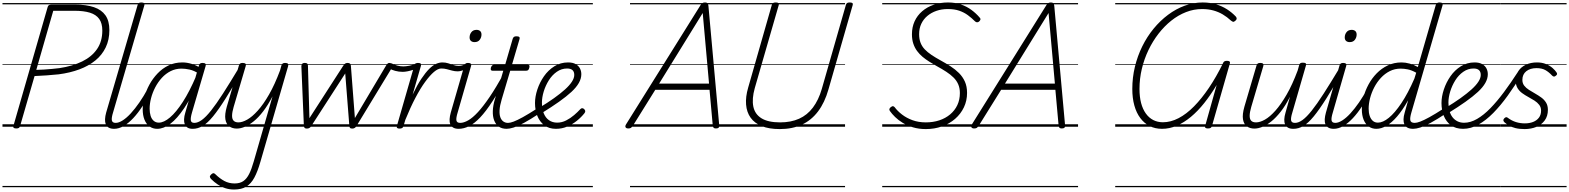

<svg xmlns="http://www.w3.org/2000/svg" viewBox="-20 -1023 12667 1550"><path d="M111 14Q82 14 88 -6L365 -967Q368 -977 375 -981.5Q382 -986 397 -986H584Q677 -986 738.5 -965Q800 -944 831.5 -899Q863 -854 863 -780Q863 -702 833.5 -640.5Q804 -579 750 -535Q696 -491 621 -463Q546 -435 454 -423Q406 -418 356.5 -414.5Q307 -411 259 -409L142 -5Q139 5 132.5 9.5Q126 14 111 14ZM273 -459Q304 -460 335.5 -461.5Q367 -463 399 -466.5Q431 -470 460 -473Q566 -489 643.5 -527Q721 -565 763.5 -627Q806 -689 806 -776Q806 -835 781 -870Q756 -905 706 -920.5Q656 -936 581 -936H410ZM0 478H769V488H0ZM0 -20H769V0H0ZM0 -505H769V-500H0ZM0 -998H769V-988H0Z M902 17Q875 17 858 7.5Q841 -2 834 -19.5Q827 -37 828 -61Q829 -85 837 -114L1091 -983Q1095 -994 1101 -998.5Q1107 -1003 1121 -1003Q1137 -1003 1143 -997Q1149 -991 1145 -979L893 -116Q879 -71 883 -51Q887 -31 914 -31Q925 -31 929.5 -23.5Q934 -16 932.5 -7Q931 2 923.5 9.5Q916 17 902 17ZM769 478H1071V488H769ZM769 -20H1071V0H769ZM769 -505H1071V-500H769ZM769 -998H1071V-988H769Z M901 17Q890 17 885 9.5Q880 2 881.5 -7Q883 -16 891 -23.5Q899 -31 914 -31Q939 -31 970.5 -51Q1002 -71 1036 -108Q1070 -145 1105 -195.5Q1140 -246 1173 -307Q1178 -316 1186.5 -315Q1195 -314 1201 -307.5Q1207 -301 1203 -292Q1168 -224 1131 -167Q1094 -110 1055.5 -69Q1017 -28 978 -5.5Q939 17 901 17ZM1071 478V488ZM1071 -20V0ZM1071 -505V-500ZM1071 -998V-988Z M1249 17Q1214 17 1187.5 -2Q1161 -21 1146.5 -56.5Q1132 -92 1132 -141Q1132 -186 1145.5 -238Q1159 -290 1186 -339.5Q1213 -389 1252 -430Q1291 -471 1341 -495Q1391 -519 1453 -519Q1489 -519 1528.5 -507Q1568 -495 1600 -472L1588 -427Q1545 -454 1510 -461.5Q1475 -469 1445 -469Q1398 -469 1358 -449Q1318 -429 1286.5 -394.5Q1255 -360 1233 -317.5Q1211 -275 1199.5 -230.5Q1188 -186 1188 -146Q1188 -113 1196 -87.5Q1204 -62 1221 -47.5Q1238 -33 1262 -33Q1303 -33 1352.5 -75Q1402 -117 1456 -200.5Q1510 -284 1563 -408L1582 -367Q1524 -235 1467 -150Q1410 -65 1355.5 -24Q1301 17 1249 17ZM1536 17Q1510 17 1494.5 7.5Q1479 -2 1472 -19Q1465 -36 1466 -60.5Q1467 -85 1476 -114L1586 -495Q1589 -506 1596 -510.5Q1603 -515 1616 -515Q1633 -515 1638.5 -508Q1644 -501 1640 -490L1530 -115Q1517 -70 1520.5 -50.5Q1524 -31 1549 -31Q1559 -31 1563 -23.5Q1567 -16 1566 -7Q1565 2 1557.5 9.5Q1550 17 1536 17ZM1071 478H1706V488H1071ZM1071 -20H1706V0H1071ZM1071 -505H1706V-500H1071ZM1071 -998H1706V-988H1071Z M1536 17Q1525 17 1520 9.5Q1515 2 1516.5 -7Q1518 -16 1526 -23.5Q1534 -31 1549 -31Q1577 -31 1609.5 -54.5Q1642 -78 1683.5 -130Q1725 -182 1780 -267.5Q1835 -353 1909 -476Q1914 -486 1923.5 -485Q1933 -484 1938.5 -477Q1944 -470 1939 -460Q1860 -321 1802 -229Q1744 -137 1699.5 -83Q1655 -29 1616 -6Q1577 17 1536 17ZM1706 478V488ZM1706 -20V0ZM1706 -505V-500ZM1706 -998V-988Z M1892 15Q1856 15 1831 -3Q1806 -21 1799.5 -60Q1793 -99 1811 -162L1909 -495Q1913 -506 1919 -510.5Q1925 -515 1939 -515Q1955 -515 1961.5 -509Q1968 -503 1964 -491L1866 -159Q1854 -118 1853.5 -90Q1853 -62 1866 -48.5Q1879 -35 1905 -35Q1936 -35 1976 -57.5Q2016 -80 2061 -130Q2106 -180 2152 -260Q2198 -340 2241 -455L2252 -495Q2256 -506 2262.5 -510.5Q2269 -515 2282 -515Q2300 -515 2304.5 -508Q2309 -501 2306 -489L2082 284Q2060 361 2033.5 410.5Q2007 460 1968.5 483.5Q1930 507 1870 507Q1832 507 1799.5 496.5Q1767 486 1738 466.5Q1709 447 1684 422Q1676 414 1674.5 405Q1673 396 1685 385Q1696 375 1703 375Q1710 375 1718 383Q1754 418 1791 438Q1828 458 1874 458Q1917 458 1944.5 439Q1972 420 1991.5 381Q2011 342 2028 282L2180 -245Q2143 -174 2104.5 -124Q2066 -74 2028 -43.5Q1990 -13 1955.5 1Q1921 15 1892 15ZM1706 478H2359V488H1706ZM1706 -20H2359V0H1706ZM1706 -505H2359V-500H1706ZM1706 -998H2359V-988H1706Z M2457 15Q2443 15 2438 8Q2433 1 2433 -10L2413 -488Q2413 -498 2418.5 -506.5Q2424 -515 2441 -515Q2454 -515 2460 -510Q2466 -505 2466 -492L2478 -69L2752 -494Q2760 -506 2767.5 -510.5Q2775 -515 2787 -515Q2800 -515 2806.5 -508.5Q2813 -502 2813 -488L2845 -70L3098 -496Q3105 -507 3112 -512Q3119 -517 3130 -514Q3146 -512 3150.5 -503.5Q3155 -495 3148 -483L2857 -4Q2852 4 2844 9.5Q2836 15 2823 15Q2810 15 2805 8.5Q2800 2 2800 -10L2767 -430L2492 -4Q2487 4 2478.5 9.5Q2470 15 2457 15ZM2319 478H3123V488H2319ZM2319 -20H3123V0H2319ZM2319 -505H3123V-500H2319ZM2319 -998H3123V-988H2319Z M3231 -443Q3199 -443 3170.5 -451Q3142 -459 3125 -469Q3118 -473 3117.5 -480.5Q3117 -488 3121.5 -496.5Q3126 -505 3132 -509.5Q3138 -514 3142 -511Q3164 -500 3187.5 -493.5Q3211 -487 3236 -487Q3256 -487 3285.5 -492.5Q3315 -498 3334 -510Q3342 -515 3348 -509Q3354 -503 3356 -494Q3358 -485 3351 -478Q3337 -467 3315.5 -459.5Q3294 -452 3271 -447.5Q3248 -443 3231 -443ZM3123 478V488ZM3123 -20V0ZM3123 -505V-500ZM3123 -998V-988Z M3205 15Q3193 15 3187 10.5Q3181 6 3184 -6L3325 -495Q3329 -506 3335.5 -510.5Q3342 -515 3354 -515Q3371 -515 3376.5 -509Q3382 -503 3378 -491L3311 -259Q3348 -337 3381.5 -387Q3415 -437 3444.5 -466.5Q3474 -496 3500.5 -507.5Q3527 -519 3551 -519Q3563 -519 3567.5 -511.5Q3572 -504 3570.5 -494Q3569 -484 3561.5 -477Q3554 -470 3542 -470Q3516 -470 3483.5 -442.5Q3451 -415 3412.5 -362.5Q3374 -310 3333.5 -233Q3293 -156 3252 -55L3237 -4Q3234 6 3226.5 10.5Q3219 15 3205 15ZM3123 478H3527V488H3123ZM3123 -20H3527V0H3123ZM3123 -505H3527V-500H3123ZM3123 -998H3527V-988H3123Z M3675 -447Q3652 -447 3630 -453Q3608 -459 3587 -464.5Q3566 -470 3543 -470Q3532 -470 3528 -477Q3524 -484 3524.5 -494Q3525 -504 3532 -511.5Q3539 -519 3551 -519Q3577 -519 3598.5 -512Q3620 -505 3641 -498Q3662 -491 3683 -491Q3696 -491 3709 -494.5Q3722 -498 3737 -505Q3745 -508 3751.5 -502Q3758 -496 3759 -487.5Q3760 -479 3750 -472Q3729 -459 3710 -453Q3691 -447 3675 -447ZM3527 478V488ZM3527 -20V0ZM3527 -505V-500ZM3527 -998V-988Z M3683 17Q3656 17 3639.5 7.5Q3623 -2 3615.5 -19.5Q3608 -37 3609.5 -61Q3611 -85 3619 -114L3729 -495Q3733 -506 3739 -510.5Q3745 -515 3758 -515Q3774 -515 3780.5 -509Q3787 -503 3783 -491L3675 -116Q3661 -71 3664.5 -51Q3668 -31 3695 -31Q3706 -31 3710.5 -23.5Q3715 -16 3713.5 -7Q3712 2 3704 9.5Q3696 17 3683 17ZM3811 -683Q3793 -683 3782 -692.5Q3771 -702 3771 -721Q3771 -745 3785.5 -763.5Q3800 -782 3827 -782Q3845 -782 3856 -772.5Q3867 -763 3867 -744Q3867 -721 3853 -702Q3839 -683 3811 -683ZM3527 478H3852V488H3527ZM3527 -20H3852V0H3527ZM3527 -505H3852V-500H3527ZM3527 -998H3852V-988H3527Z M3682 17Q3671 17 3666 9.5Q3661 2 3662.5 -7Q3664 -16 3672 -23.5Q3680 -31 3695 -31Q3724 -31 3760 -51.5Q3796 -72 3838.5 -118Q3881 -164 3933 -240.5Q3985 -317 4046 -429Q4052 -439 4061 -438Q4070 -437 4075.5 -429.5Q4081 -422 4075 -411Q4010 -289 3956.5 -206.5Q3903 -124 3856.5 -75Q3810 -26 3767 -4.5Q3724 17 3682 17ZM3852 478V488ZM3852 -20V0ZM3852 -505V-500ZM3852 -998V-988Z M4071 17Q4031 17 4006 -1.5Q3981 -20 3969 -52Q3957 -84 3958.5 -127.5Q3960 -171 3975 -221L4043 -452H3956Q3946 -452 3943 -458.5Q3940 -465 3943 -477Q3947 -489 3953 -494.5Q3959 -500 3969 -500H4058L4119 -710Q4123 -721 4129.5 -725.5Q4136 -730 4150 -730Q4166 -730 4172 -724Q4178 -718 4174 -707L4113 -500H4240Q4251 -500 4253.5 -494Q4256 -488 4253 -476Q4250 -463 4244 -457.5Q4238 -452 4227 -452H4099L4030 -220Q4015 -170 4013 -134Q4011 -98 4019.5 -75.5Q4028 -53 4044 -42Q4060 -31 4080 -31Q4090 -31 4095 -23.5Q4100 -16 4099.5 -7Q4099 2 4092 9.5Q4085 17 4071 17ZM3852 478H4240V488H3852ZM3852 -20H4240V0H3852ZM3852 -505H4240V-500H3852ZM3852 -998H4240V-988H3852Z M4069 17Q4058 17 4053 9.5Q4048 2 4049.5 -7Q4051 -16 4059 -23.5Q4067 -31 4082 -31Q4099 -31 4127 -41.5Q4155 -52 4200.5 -77Q4246 -102 4316 -147Q4324 -152 4331 -149Q4338 -146 4342 -138Q4346 -130 4344 -121Q4342 -112 4333 -106Q4260 -58 4210 -31Q4160 -4 4126.5 6.5Q4093 17 4069 17ZM4239 478V488ZM4239 -20V0ZM4239 -505V-500ZM4239 -998V-988Z M4468 17Q4412 17 4374.5 -11.5Q4337 -40 4318 -87Q4299 -134 4299 -191Q4299 -243 4318 -300.5Q4337 -358 4371.5 -407.5Q4406 -457 4455.5 -488Q4505 -519 4566 -519Q4604 -519 4627.5 -505.5Q4651 -492 4662 -470.5Q4673 -449 4673 -424Q4673 -389 4653 -353.5Q4633 -318 4593 -281Q4553 -244 4493 -201.5Q4433 -159 4352 -109L4332 -152Q4400 -193 4452.5 -230.5Q4505 -268 4541.5 -301Q4578 -334 4597 -363.5Q4616 -393 4616 -418Q4616 -444 4601.5 -457Q4587 -470 4558 -470Q4513 -470 4475 -443.5Q4437 -417 4410.5 -374.5Q4384 -332 4369.5 -284.5Q4355 -237 4355 -195Q4355 -145 4369.5 -108.5Q4384 -72 4412 -52.5Q4440 -33 4478 -33Q4516 -33 4551 -51Q4586 -69 4615 -94Q4644 -119 4664 -141Q4672 -150 4680.5 -149.5Q4689 -149 4696 -142Q4703 -135 4704.5 -127.5Q4706 -120 4699 -110Q4673 -77 4637 -48Q4601 -19 4558.5 -1Q4516 17 4468 17ZM4240 478H4766V488H4240ZM4240 -20H4766V0H4240ZM4240 -505H4766V-500H4240ZM4240 -998H4766V-988H4240Z M5052 14Q5036 14 5030.5 5Q5025 -4 5034 -19L5635 -981Q5642 -993 5650 -998Q5658 -1003 5672 -1003Q5685 -1003 5691 -997.5Q5697 -992 5699 -976L5786 -14Q5788 0 5782 7Q5776 14 5760 14Q5746 14 5741 8.5Q5736 3 5734 -10L5708 -298H5270L5090 -9Q5080 5 5073 9.5Q5066 14 5052 14ZM5301 -348H5704L5653 -918ZM5066 478H5891V488H5066ZM5066 -20H5891V0H5066ZM5066 -505H5891V-500H5066ZM5066 -998H5891V-988H5066Z M6275 19Q6188 19 6129.5 -5Q6071 -29 6039.5 -73Q6008 -117 6003 -179Q5998 -241 6020 -316L6211 -984Q6214 -994 6220.5 -998.5Q6227 -1003 6243 -1003Q6257 -1003 6263.5 -998.5Q6270 -994 6267 -983L6073 -311Q6049 -225 6061.5 -163Q6074 -101 6127.5 -68Q6181 -35 6278 -35Q6365 -35 6431 -64.5Q6497 -94 6542.5 -154.5Q6588 -215 6614 -304L6809 -984Q6812 -994 6818.5 -998.5Q6825 -1003 6841 -1003Q6870 -1003 6864 -983L6668 -301Q6638 -195 6584 -123.5Q6530 -52 6453 -16.5Q6376 19 6275 19ZM5853 478H6802V488H5853ZM5853 -20H6802V0H5853ZM5853 -505H6802V-500H5853ZM5853 -998H6802V-988H5853Z M7454 19Q7398 19 7351 5Q7304 -9 7268 -31Q7232 -53 7206 -78.5Q7180 -104 7164 -127Q7158 -136 7160 -143Q7162 -150 7171 -158Q7183 -167 7190 -165.5Q7197 -164 7203 -157Q7226 -126 7262.5 -98Q7299 -70 7347 -52.5Q7395 -35 7454 -35Q7513 -35 7563 -51.5Q7613 -68 7650.5 -99.5Q7688 -131 7708.5 -174.5Q7729 -218 7729 -272Q7729 -311 7716 -341.5Q7703 -372 7678.5 -396.5Q7654 -421 7619.5 -443.5Q7585 -466 7541 -490Q7511 -507 7481.5 -525.5Q7452 -544 7427 -565Q7402 -586 7383 -612Q7364 -638 7353 -671Q7342 -704 7342 -746Q7342 -804 7363.5 -851Q7385 -898 7424.5 -932Q7464 -966 7517 -984.5Q7570 -1003 7633 -1003Q7691 -1003 7737.5 -987Q7784 -971 7821.5 -943.5Q7859 -916 7889 -881Q7897 -873 7895 -865.5Q7893 -858 7885 -850Q7877 -843 7868.5 -843Q7860 -843 7852 -850Q7824 -878 7793.5 -900.5Q7763 -923 7724 -936.5Q7685 -950 7631 -950Q7582 -950 7540 -935.5Q7498 -921 7466.5 -894.5Q7435 -868 7417.5 -831Q7400 -794 7400 -747Q7400 -708 7411.5 -678Q7423 -648 7445.5 -624.5Q7468 -601 7500 -579.5Q7532 -558 7574 -535Q7616 -512 7654 -487.5Q7692 -463 7722 -433Q7752 -403 7769.5 -364Q7787 -325 7787 -273Q7787 -210 7761.5 -156.5Q7736 -103 7690.5 -63.5Q7645 -24 7584.5 -2.5Q7524 19 7454 19ZM7102 478H7858V488H7102ZM7102 -20H7858V0H7102ZM7102 -505H7858V-500H7102ZM7102 -998H7858V-988H7102Z M7844 14Q7828 14 7822.5 5Q7817 -4 7826 -19L8427 -981Q8434 -993 8442 -998Q8450 -1003 8464 -1003Q8477 -1003 8483 -997.5Q8489 -992 8491 -976L8578 -14Q8580 0 8574 7Q8568 14 8552 14Q8538 14 8533 8.5Q8528 3 8526 -10L8500 -298H8062L7882 -9Q7872 5 7865 9.5Q7858 14 7844 14ZM8093 -348H8496L8445 -918ZM7858 478H8683V488H7858ZM7858 -20H8683V0H7858ZM7858 -505H8683V-500H7858ZM7858 -998H8683V-988H7858Z M9361 17Q9305 17 9261 -5.5Q9217 -28 9185.5 -70Q9154 -112 9137.5 -171.5Q9121 -231 9121 -305Q9121 -397 9142 -484Q9163 -571 9201.5 -649Q9240 -727 9293 -791.5Q9346 -856 9409.5 -903.5Q9473 -951 9544 -977Q9615 -1003 9689 -1003Q9747 -1003 9796 -988.5Q9845 -974 9885.5 -948Q9926 -922 9957 -889Q9965 -879 9963.5 -870.5Q9962 -862 9950 -853Q9940 -845 9933 -847.5Q9926 -850 9916 -858Q9886 -886 9851.5 -906.5Q9817 -927 9775.5 -938.5Q9734 -950 9684 -950Q9618 -950 9555 -925.5Q9492 -901 9436 -856.5Q9380 -812 9333 -751.5Q9286 -691 9251.5 -619Q9217 -547 9198 -467.5Q9179 -388 9179 -305Q9179 -241 9192 -191.5Q9205 -142 9230 -107Q9255 -72 9290 -54Q9325 -36 9368 -36Q9431 -36 9494.5 -69Q9558 -102 9619.5 -164.5Q9681 -227 9740 -314.5Q9799 -402 9853 -512Q9856 -522 9863.5 -527Q9871 -532 9885 -532Q9914 -532 9909 -512L9764 -6Q9761 4 9754 9Q9747 14 9731 14Q9703 14 9709 -6L9802 -337Q9754 -257 9702 -191.5Q9650 -126 9594 -79.5Q9538 -33 9479.5 -8Q9421 17 9361 17ZM8983 478H9946V488H8983ZM8983 -20H9946V0H8983ZM8983 -505H9946V-500H8983ZM8983 -998H9946V-988H8983Z M10107 15Q10071 15 10046 -3Q10021 -21 10014.5 -60Q10008 -99 10026 -162L10124 -495Q10128 -506 10134 -510.5Q10140 -515 10154 -515Q10170 -515 10176 -509Q10182 -503 10179 -491L10081 -159Q10069 -118 10068.5 -90Q10068 -62 10080.5 -48.5Q10093 -35 10120 -35Q10152 -35 10192 -57.5Q10232 -80 10276.5 -130Q10321 -180 10367 -259.5Q10413 -339 10456 -454L10468 -497Q10472 -509 10478 -513Q10484 -517 10498 -517Q10514 -517 10520.5 -512Q10527 -507 10523 -495L10413 -115Q10399 -70 10403 -50.5Q10407 -31 10434 -31Q10444 -31 10448.5 -23.5Q10453 -16 10451.5 -7Q10450 2 10442.5 9.5Q10435 17 10421 17Q10394 17 10378 7.5Q10362 -2 10354.5 -19Q10347 -36 10348 -60Q10349 -84 10358 -114L10394 -242Q10358 -171 10319.5 -122Q10281 -73 10243.5 -43Q10206 -13 10171 1Q10136 15 10107 15ZM9946 478H10592V488H9946ZM9946 -20H10592V0H9946ZM9946 -505H10592V-500H9946ZM9946 -998H10592V-988H9946Z M10422 17Q10411 17 10406 9.5Q10401 2 10402.5 -7Q10404 -16 10412 -23.5Q10420 -31 10435 -31Q10463 -31 10495.5 -54.5Q10528 -78 10569.5 -130Q10611 -182 10666 -267.5Q10721 -353 10795 -476Q10800 -486 10809.5 -485Q10819 -484 10824.5 -477Q10830 -470 10825 -460Q10746 -321 10688 -229Q10630 -137 10585.5 -83Q10541 -29 10502 -6Q10463 17 10422 17ZM10592 478V488ZM10592 -20V0ZM10592 -505V-500ZM10592 -998V-988Z M10748 17Q10721 17 10704.5 7.5Q10688 -2 10680.5 -19.5Q10673 -37 10674.5 -61Q10676 -85 10684 -114L10794 -495Q10798 -506 10804 -510.5Q10810 -515 10823 -515Q10839 -515 10845.5 -509Q10852 -503 10848 -491L10740 -116Q10726 -71 10729.5 -51Q10733 -31 10760 -31Q10771 -31 10775.5 -23.5Q10780 -16 10778.5 -7Q10777 2 10769 9.5Q10761 17 10748 17ZM10876 -683Q10858 -683 10847 -692.5Q10836 -702 10836 -721Q10836 -745 10850.5 -763.5Q10865 -782 10892 -782Q10910 -782 10921 -772.5Q10932 -763 10932 -744Q10932 -721 10918 -702Q10904 -683 10876 -683ZM10592 478H10917V488H10592ZM10592 -20H10917V0H10592ZM10592 -505H10917V-500H10592ZM10592 -998H10917V-988H10592Z M10747 17Q10736 17 10731 9.5Q10726 2 10727.5 -7Q10729 -16 10737 -23.5Q10745 -31 10760 -31Q10785 -31 10816.5 -51Q10848 -71 10882 -108Q10916 -145 10951 -195.5Q10986 -246 11019 -307Q11024 -316 11032.5 -315Q11041 -314 11047 -307.5Q11053 -301 11049 -292Q11014 -224 10977 -167Q10940 -110 10901.5 -69Q10863 -28 10824 -5.5Q10785 17 10747 17ZM10917 478V488ZM10917 -20V0ZM10917 -505V-500ZM10917 -998V-988Z M11091 17Q11056 17 11029.5 -2Q11003 -21 10988.5 -56.5Q10974 -92 10974 -141Q10974 -188 10987.5 -239.5Q11001 -291 11028 -341Q11055 -391 11094 -431Q11133 -471 11183.5 -495Q11234 -519 11295 -519Q11326 -519 11360.5 -509.5Q11395 -500 11426 -482L11571 -983Q11575 -994 11581.5 -998.5Q11588 -1003 11602 -1003Q11619 -1003 11624 -996Q11629 -989 11625 -978L11374 -115Q11361 -71 11365.5 -51Q11370 -31 11401 -31Q11409 -31 11412.5 -23.5Q11416 -16 11414.5 -7Q11413 2 11406.5 9.5Q11400 17 11389 17Q11360 17 11342.5 7.5Q11325 -2 11317.5 -19Q11310 -36 11310.5 -60Q11311 -84 11320 -114L11348 -214Q11303 -134 11259 -83Q11215 -32 11173 -7.5Q11131 17 11091 17ZM11104 -33Q11144 -33 11192 -72Q11240 -111 11293 -190Q11346 -269 11398 -388L11413 -436Q11375 -457 11344.5 -463Q11314 -469 11287 -469Q11240 -469 11200 -449Q11160 -429 11128 -394.5Q11096 -360 11074 -317.5Q11052 -275 11040.5 -230.5Q11029 -186 11029 -146Q11029 -113 11037.5 -87.5Q11046 -62 11062.5 -47.5Q11079 -33 11104 -33ZM10917 478H11558V488H10917ZM10917 -20H11558V0H10917ZM10917 -505H11558V-500H10917ZM10917 -998H11558V-988H10917Z M11388 17Q11377 17 11372 9.5Q11367 2 11368.5 -7Q11370 -16 11378 -23.5Q11386 -31 11401 -31Q11418 -31 11446 -41.5Q11474 -52 11519.5 -77Q11565 -102 11635 -147Q11643 -152 11650 -149Q11657 -146 11661 -138Q11665 -130 11663 -121Q11661 -112 11652 -106Q11579 -58 11529 -31Q11479 -4 11445.5 6.5Q11412 17 11388 17ZM11558 478V488ZM11558 -20V0ZM11558 -505V-500ZM11558 -998V-988Z M11650 -152Q11718 -193 11770.5 -230.5Q11823 -268 11859.5 -301Q11896 -334 11915 -363.5Q11934 -393 11934 -418Q11934 -444 11919.5 -457Q11905 -470 11876 -470Q11831 -470 11793 -443.5Q11755 -417 11728.5 -374.5Q11702 -332 11687.5 -284.5Q11673 -237 11673 -195Q11673 -157 11681.5 -127Q11690 -97 11706.5 -76Q11723 -55 11746.5 -43.5Q11770 -32 11800 -32Q11809 -32 11812.5 -24.5Q11816 -17 11814.5 -7.5Q11813 2 11807 9.5Q11801 17 11792 17Q11732 17 11693.5 -11.5Q11655 -40 11636 -87Q11617 -134 11617 -191Q11617 -243 11636 -300.5Q11655 -358 11689.5 -407.5Q11724 -457 11773.5 -488Q11823 -519 11884 -519Q11922 -519 11945.5 -505.5Q11969 -492 11980 -470.5Q11991 -449 11991 -424Q11991 -389 11971 -353.5Q11951 -318 11911 -281Q11871 -244 11811 -201.5Q11751 -159 11670 -109ZM11558 478H12046V488H11558ZM11558 -20H12046V0H11558ZM11558 -505H12046V-500H11558ZM11558 -998H12046V-988H11558Z M11791 17Q11782 17 11777.5 9.5Q11773 2 11774.5 -7.5Q11776 -17 11782 -24.5Q11788 -32 11799 -32Q11851 -32 11904.5 -63Q11958 -94 12012 -149.5Q12066 -205 12121 -279Q12176 -353 12231 -438Q12236 -447 12246.5 -446Q12257 -445 12264 -439Q12271 -433 12267 -425Q12210 -332 12152.5 -252Q12095 -172 12035.5 -111.5Q11976 -51 11915 -17Q11854 17 11791 17ZM12045 478H12095V488H12045ZM12045 -20H12095V0H12045ZM12045 -505H12095V-500H12045ZM12045 -998H12095V-988H12045Z M12288 19Q12245 19 12213.5 11Q12182 3 12161 -10Q12140 -23 12125 -36Q12117 -44 12116.5 -52Q12116 -60 12124 -68Q12132 -76 12139 -77Q12146 -78 12155 -70Q12185 -48 12218.5 -37.5Q12252 -27 12290 -27Q12327 -27 12356.5 -38.5Q12386 -50 12403.5 -73Q12421 -96 12421 -130Q12421 -157 12406 -176.5Q12391 -196 12367.5 -211Q12344 -226 12318 -240Q12292 -254 12268.5 -271Q12245 -288 12230.5 -312.5Q12216 -337 12216 -372Q12216 -416 12237.5 -449Q12259 -482 12298 -500.5Q12337 -519 12388 -519Q12429 -519 12460.5 -506Q12492 -493 12513.5 -474Q12535 -455 12546 -438Q12551 -430 12550 -424Q12549 -418 12538 -410Q12531 -404 12524 -405Q12517 -406 12510 -413Q12483 -442 12455 -457.5Q12427 -473 12384 -473Q12333 -473 12301.5 -448Q12270 -423 12270 -378Q12270 -351 12284.5 -332Q12299 -313 12322.5 -298Q12346 -283 12372.5 -268Q12399 -253 12422.5 -236Q12446 -219 12461 -195Q12476 -171 12476 -136Q12476 -86 12450.5 -51Q12425 -16 12382.5 1.5Q12340 19 12288 19ZM12096 478H12627V488H12096ZM12096 -20H12627V0H12096ZM12096 -505H12627V-500H12096ZM12096 -998H12627V-988H12096Z"/></svg>

Font: Playwrite AU SA Guides
Style: Regular
Weight: 400
Designer: Veronika Burian, José Scaglione
Foundry: TypeTogether
Version: Version 1.003